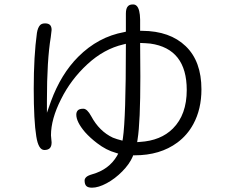

<svg xmlns="http://www.w3.org/2000/svg" viewBox="-20 -785 1040 881"><path d="M623 -643.6V-695.3Q622.1 -743.2 607.4 -757.8Q600.6 -764.6 590.8 -764.6Q580.1 -764.6 575.2 -762.2Q570.3 -759.8 567.4 -756.8Q557.6 -747.1 557.6 -722.7V-639.6L549.8 -637.7Q430.7 -616.2 338.9 -524.4Q259.8 -445.3 213.9 -320.3L195.3 -267.6V-323.2Q195.3 -508.8 212.9 -614.3L216.8 -647.5Q216.8 -663.1 209.5 -670.4Q202.1 -677.7 187 -677.7Q171.9 -677.7 164.1 -669.9Q153.3 -658.2 149.4 -633.8Q134.8 -528.3 134.8 -377.9Q134.8 -230.5 146.5 -159.2Q156.2 -96.7 183.6 -96.7Q200.2 -96.7 208.5 -105Q216.8 -113.3 216.8 -131.8L213.9 -164.1Q213.9 -238.3 259.8 -329.1Q304.7 -419.9 380.9 -490.2Q457 -560.5 545.9 -581.1L557.6 -584V-571.3Q557.6 -244.1 543.9 -150.4L542 -139.6Q514.6 -146.5 498 -153.3Q435.5 -182.6 398.4 -252Q379.9 -286.1 362.3 -286.1Q344.7 -286.1 337.4 -278.8Q330.1 -271.5 330.1 -258.8Q330.1 -225.6 370.1 -178.7Q393.6 -152.3 425.8 -127.9Q467.8 -95.7 510.7 -84L522.5 -80.1L516.6 -69.3Q479.5 -6.8 403.3 14.6Q382.8 20.5 375.5 27.8Q368.2 35.2 368.2 43Q368.2 60.5 376 68.4Q383.8 76.2 402.3 76.2Q431.6 76.2 469.7 55.7Q507.8 35.2 541 1.5Q574.2 -32.2 588.9 -66.4L590.8 -72.3H597.7Q714.8 -72.3 793.9 -130.9Q839.8 -165 867.2 -215.8Q904.3 -284.2 904.3 -375Q904.3 -503.9 832 -573.2Q759.8 -642.6 632.8 -643.6ZM669.9 -585Q836.9 -561.5 836.9 -372.1Q836.9 -258.8 773.4 -195.3Q717.8 -139.6 622.1 -133.8L609.4 -132.8L611.3 -145.5Q624 -224.6 624 -432.6L623 -587.9Q652.3 -586.9 669.9 -585Z"/></svg>

Font: FakePearl
Style: ExtraLight
Weight: 300
Version: Version 1.2